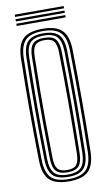

<svg xmlns="http://www.w3.org/2000/svg" viewBox="-100 -953 568 1009"><g transform="rotate(-10 184.5 -449.0)"><path d="M184.8 7Q111.5 7 80 -24.5Q48.6 -55.9 47.1 -127.8Q45.6 -205.9 44.9 -273.1Q44.2 -340.4 44.2 -403.7Q44.2 -467 44.9 -532.3Q45.7 -597.7 47.1 -672Q48.6 -744.2 80.1 -775.6Q111.5 -807 184.8 -807Q257.1 -807 288.8 -775.6Q320.5 -744.2 322.1 -672Q323.3 -600.7 324 -533.7Q324.8 -466.7 324.7 -400.8Q324.7 -334.9 324.1 -267.4Q323.5 -199.9 322.1 -127.8Q320.4 -56.1 288.9 -24.6Q257.3 7 184.8 7ZM184.8 -5.1Q249.9 -5.1 278.1 -33.7Q306.3 -62.4 307.6 -128.2Q308.8 -199.2 309.5 -265.4Q310.2 -331.5 310.2 -396.7Q310.2 -461.8 309.6 -529.7Q309 -597.5 307.6 -671.6Q306.3 -738.1 277.8 -766.5Q249.3 -794.9 184.8 -794.9Q117.9 -794.9 90.5 -765.8Q63 -736.7 61.6 -671.6Q60.1 -593.6 59.4 -526.1Q58.7 -458.6 58.7 -395.1Q58.7 -331.6 59.4 -266.4Q60.2 -201.3 61.6 -128.2Q63 -63.2 90.6 -34.1Q118.1 -5.1 184.8 -5.1ZM184.8 -17.1Q126.4 -17.1 101.9 -42.7Q77.3 -68.3 76.1 -128.5Q74.6 -206.5 73.9 -274.1Q73.2 -341.7 73.2 -405.1Q73.2 -468.4 73.9 -533.4Q74.7 -598.3 76.1 -671.3Q77.3 -731.8 101.9 -757.3Q126.5 -782.9 184.8 -782.9Q242.8 -782.9 267.3 -756.9Q291.8 -730.9 293.1 -671.2Q294.5 -590.6 295.1 -522.7Q295.7 -454.8 295.7 -392.3Q295.7 -329.7 295 -265.7Q294.3 -201.7 293.1 -128.6Q291.8 -70 267.7 -43.6Q243.6 -17.1 184.8 -17.1ZM184.8 -29.2Q236.4 -29.2 256.9 -52.6Q277.4 -76 278.6 -129Q280 -210.5 280.6 -277.5Q281.2 -344.5 281.2 -406.1Q281.2 -467.6 280.5 -531.5Q279.8 -595.5 278.6 -670.7Q277.4 -723.2 257.3 -747Q237.1 -770.8 184.8 -770.8Q133.5 -770.8 112.6 -747.9Q91.7 -725.1 90.6 -671.2Q89.1 -597.4 88.4 -531.5Q87.7 -465.6 87.7 -401.8Q87.7 -338.1 88.4 -271.2Q89.2 -204.3 90.6 -128.6Q91.7 -74.3 113.1 -51.8Q134.4 -29.2 184.8 -29.2ZM184.8 -41.3Q141.4 -41.3 123.7 -61.3Q106 -81.2 105.1 -128.9Q103.2 -233.4 102.5 -319.8Q101.9 -406.1 102.7 -490Q103.4 -573.9 105.1 -670.9Q106 -718.7 123.5 -738.7Q141 -758.7 184.8 -758.7Q229.2 -758.7 246.3 -737.9Q263.3 -717.1 264.1 -670.3Q265.5 -586.4 266.1 -519.2Q266.7 -451.9 266.7 -391.5Q266.7 -331 266 -268Q265.3 -205 264.1 -129.6Q263.2 -82.9 246.2 -62.1Q229.2 -41.3 184.8 -41.3ZM184.8 -53.4Q222.3 -53.4 235.5 -71.6Q248.8 -89.9 249.6 -129.9Q251 -210.3 251.6 -275.3Q252.2 -340.3 252.2 -400.6Q252.2 -460.8 251.6 -525.5Q251 -590.2 249.6 -669.8Q248.8 -710.7 235.4 -728.7Q222 -746.6 184.8 -746.6Q149.1 -746.6 134.7 -729.8Q120.4 -712.9 119.6 -670.5Q117.9 -571.7 117.1 -486.5Q116.4 -401.2 117.1 -315.6Q117.7 -230 119.6 -129.3Q120.4 -87.6 134.5 -70.5Q148.6 -53.4 184.8 -53.4ZM54.6 -893.3V-905.4H315.8V-893.3ZM54.6 -845V-857.1H315.8V-845ZM54.6 -869.2V-881.2H315.8V-869.2Z"/></g></svg>

Font: Big Shoulders Inline Thin
Style: Regular
Weight: 100
Designer: Patric King
Foundry: XO Type Co
Version: Version 2.002